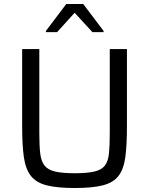

<svg xmlns="http://www.w3.org/2000/svg" viewBox="-20 -934 748 962"><path d="M355 8Q266 8 213.5 -5.5Q161 -19 134.5 -53Q108 -87 99.5 -147Q91 -207 91 -301V-688H177V-267Q177 -205 181.5 -165.5Q186 -126 203 -104.5Q220 -83 256 -74.5Q292 -66 355 -66Q417 -66 453 -74.5Q489 -83 505.5 -104.5Q522 -126 526 -165.5Q530 -205 530 -267V-688H616V-301Q616 -207 608 -147Q600 -87 574 -53Q548 -19 495.5 -5.5Q443 8 355 8ZM210 -773V-779L312 -914H397L499 -779V-773H443L354 -870L266 -773Z"/></svg>

Font: Saira
Style: Regular
Weight: 400
Designer: Hector Gatti with collaboration of the Omnibus-Type team
Foundry: Omnibus-Type
Version: Version 1.100; ttfautohint (v1.8.3)